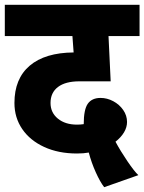

<svg xmlns="http://www.w3.org/2000/svg" viewBox="-30 -668 600 798"><path d="M30 -240Q30 -341 93.5 -395Q157 -449 276 -450L271 -518H-10V-648H550V-518H421L430 -330H300Q242 -330 211 -306.5Q180 -283 180 -240Q180 -200 210.5 -175Q241 -150 290 -150Q304 -150 318 -152Q318 -213 335 -237Q352 -261 388 -261Q415 -261 440.5 -247.5Q466 -234 482 -211Q498 -188 498 -161Q498 -139 485.5 -118Q473 -97 450 -79Q471 -40 499.5 2Q528 44 545 60L403 110Q386 88 368 48Q350 8 339 -34Q318 -30 290 -30Q213 -30 154 -57Q95 -84 62.5 -131.5Q30 -179 30 -240Z"/></svg>

Font: Madhuban Bold
Style: Regular
Weight: 700
Designer: jaikishan Patel
Foundry: MagicType
Version: Version 1.000